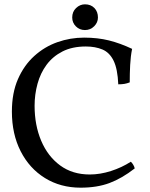

<svg xmlns="http://www.w3.org/2000/svg" viewBox="-20 -859 693 888"><path d="M353 9Q260 9 188 -35.5Q116 -80 75.5 -159.5Q35 -239 35 -343Q35 -429 63 -493Q91 -557 138.5 -600Q186 -643 245.5 -664Q305 -685 369 -685Q432 -685 484 -672Q536 -659 591 -633Q584 -598 582 -558.5Q580 -519 580 -478Q567 -473 555 -471Q543 -469 527 -469Q524 -540 505.5 -578Q487 -616 454 -630Q421 -644 377 -644Q314 -644 269 -621Q224 -598 195.5 -559.5Q167 -521 153.5 -471.5Q140 -422 140 -370Q140 -280 170.5 -208Q201 -136 258 -94Q315 -52 395 -52Q443 -52 493 -68Q543 -84 585 -111Q591 -106 596.5 -96.5Q602 -87 603 -80Q544 -34 486.5 -12.5Q429 9 353 9ZM373 -720Q348 -720 331 -737Q314 -754 314 -778Q314 -805 332 -822Q350 -839 373 -839Q400 -839 416.5 -822Q433 -805 433 -778Q433 -755 415.5 -737.5Q398 -720 373 -720Z"/></svg>

Font: Vollkorn
Style: Regular
Weight: 400
Designer: Friedrich Althausen
Foundry: Friedrich Althausen
Version: Version 4.104